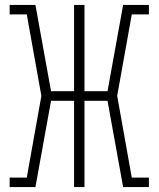

<svg xmlns="http://www.w3.org/2000/svg" viewBox="-20 -755 640 775"><path d="M19 0V-38H88L147 -368L88 -697H19V-735H123L186 -387H279V-735H321V-387H414L477 -735H581V-697H512L453 -368L512 -38H581V0H477L414 -348H321V0H279V-348H186L123 0Z"/></svg>

Font: Iosevka Slab XLtEx
Style: Regular
Weight: 200
Width: 7
Monospace: yes
Designer: Belleve Invis
Foundry: Belleve Invis
Version: Version 11.1.0; ttfautohint (v1.8.3)